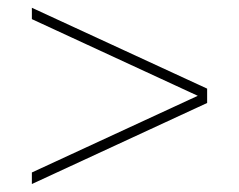

<svg xmlns="http://www.w3.org/2000/svg" viewBox="-20 -628 600 482"><path d="M60 -580V-608.5L500 -405.5V-369.5L60 -166V-195L476.5 -387.5Z"/></svg>

Font: Bodoni Moda 9pt SemiBold
Style: Regular
Weight: 600
Designer: Owen Earl
Foundry: indestructible type
Version: Version 2.005